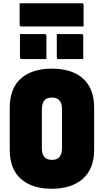

<svg xmlns="http://www.w3.org/2000/svg" viewBox="-20 -1143 640 1183"><path d="M300 -720Q423 -720 491.5 -659Q560 -598 560 -479V-221Q560 -103 490.5 -41.5Q421 20 299 20Q176 20 108 -41.5Q40 -103 40 -221V-479Q40 -598 108.5 -659Q177 -720 300 -720ZM238 -228Q238 -191 256 -173Q271 -158 300 -158Q333 -158 347.5 -177Q362 -196 362 -232V-472Q362 -509 344 -527Q329 -542 300 -542Q267 -542 252.5 -523Q238 -504 238 -468ZM103 -933H255Q266 -933 266 -922V-779H114Q103 -779 103 -790ZM330 -933H482Q493 -933 493 -922V-779H341Q330 -779 330 -790ZM101 -1123H484Q495 -1123 495 -1112V-980H112Q101 -980 101 -991Z"/></svg>

Font: Recursive Mn Lnr St Blk
Style: Regular
Weight: 900
Monospace: yes
Version: Version 1.079;hotconv 1.0.112;makeotfexe 2.5.65598; ttfautoh